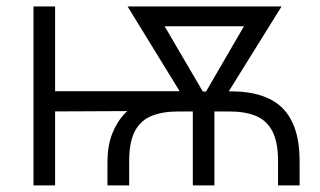

<svg xmlns="http://www.w3.org/2000/svg" viewBox="-20 -562 971 582"><path d="M305.7 0V-68.4Q305.7 -121.6 321 -158.9Q336.4 -196.3 361.1 -220.7Q385.7 -245.1 415 -258.8Q444.3 -272.5 472.4 -278.1Q500.5 -283.7 522 -283.7L676.3 -285.2Q786.1 -285.6 837.2 -233.4Q888.2 -181.2 888.2 -74.2V0H822.8V-74.2Q822.8 -131.3 805.7 -164.1Q788.6 -196.8 756.1 -210.4Q723.6 -224.1 676.3 -224.1H519.5Q472.2 -224.1 439 -210.4Q405.8 -196.8 388.7 -164.1Q371.6 -131.3 371.6 -74.2V0ZM81.5 0V-542.5H147V0ZM118.7 -224.1V-285.6H542V-226.1ZM564.5 0V-275.9H629.9V0ZM561 -226.1 366.7 -542.5H443.8L619.6 -242.2L608.4 -226.1ZM590.3 -226.1 581.1 -244.1 754.4 -542.5H833.5L636.7 -226.1ZM425.3 -482.4V-542.5H785.2V-482.4Z"/></svg>

Font: Inter 16pt Light
Style: Regular
Weight: 300
Version: Version 4.001;git-66647c0bb